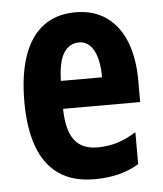

<svg xmlns="http://www.w3.org/2000/svg" viewBox="-45 -597 548 647"><g transform="rotate(-5 228.5 -273.0)"><path d="M233.9 -556.2Q295.4 -556.2 338.1 -525.9Q380.9 -495.6 402.8 -440.2Q424.8 -384.8 424.8 -309.1V-235.8H164.1Q165 -164.1 190.4 -130.1Q215.8 -96.2 268.1 -96.2Q302.7 -96.2 333.7 -105.2Q364.7 -114.3 399.9 -136.2V-27.8Q367.2 -8.3 330.1 0.7Q293 9.8 250 9.8Q174.8 9.8 127.4 -24.2Q80.1 -58.1 58.1 -120.8Q36.1 -183.6 36.1 -270Q36.1 -362.3 58.3 -426Q80.6 -489.7 124.5 -522.9Q168.5 -556.2 233.9 -556.2ZM236.8 -454.1Q204.6 -454.1 185.5 -425Q166.5 -396 165 -330.1H304.2Q304.2 -368.7 296.4 -396.5Q288.6 -424.3 273.4 -439.2Q258.3 -454.1 236.8 -454.1Z"/></g></svg>

Font: Open Sans Condensed
Style: Regular
Weight: 400
Width: 3
Designer: Monotype Design Team
Foundry: Monotype Imaging Inc.
Version: Version 3.000